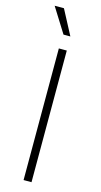

<svg xmlns="http://www.w3.org/2000/svg" viewBox="-142 -983 538 1025"><g transform="rotate(15 127.0 -471.0)"><path d="M148.9 -727.5V0H105V-727.5ZM109.9 -805.2 24.4 -941.9H75.7L147.9 -805.2Z"/></g></svg>

Font: Inter Extra Light
Style: Regular
Weight: 200
Designer: Rasmus Andersson
Foundry: rsms
Version: Version 4.000;git-3c8e0fc